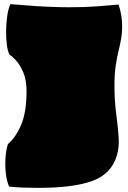

<svg xmlns="http://www.w3.org/2000/svg" viewBox="-20 -733 617 926"><path d="M166 173Q134 173 98 172Q62 171 24 167Q12 139 8 102.5Q4 66 6.5 28.5Q9 -9 18 -38Q56 -70 82 -131Q108 -192 108 -293Q108 -349 91.5 -386Q75 -423 55.5 -443.5Q36 -464 26 -469Q17 -486 13 -517.5Q9 -549 9.5 -586Q10 -623 15 -657Q20 -691 30 -713Q59 -711 107 -707Q155 -703 210.5 -700.5Q266 -698 314 -698Q391 -698 450.5 -702.5Q510 -707 552 -711Q561 -683 565 -657.5Q569 -632 569 -606Q569 -571 563.5 -542Q558 -513 550.5 -482Q543 -451 537.5 -412.5Q532 -374 532 -319Q532 -250 540 -188.5Q548 -127 552 -75Q556 -23 543 19Q516 107 424.5 140Q333 173 166 173Z"/></svg>

Font: Oi
Style: Regular
Weight: 400
Designer: Kostas Bartsokas, Mohamad Dakak
Foundry: Foundry5
Version: Version 4.000